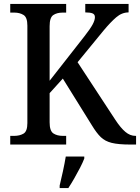

<svg xmlns="http://www.w3.org/2000/svg" viewBox="-20 -734 711 975"><path d="M32 0V-44H52Q80 -44 99.5 -55.5Q119 -67 119 -109V-604Q119 -646 99.5 -658Q80 -670 53 -670H32V-714H316V-670H298Q269 -670 250.5 -657.5Q232 -645 232 -601V-324L409 -550Q438 -587 450 -609Q462 -631 462 -647Q462 -661 450 -666Q438 -671 413 -671V-714H633V-671Q599 -671 570 -646Q541 -621 506 -579L374 -418L566 -125Q593 -84 617 -64Q641 -44 668 -44H671V0H642Q581 0 547 -8.5Q513 -17 491.5 -38Q470 -59 447 -97L299 -335L232 -261V-113Q232 -69 251 -56.5Q270 -44 299 -44H316V0ZM283 208Q291 175 299.5 136Q308 97 314 61H408V71Q400 92 386 119Q372 146 356.5 173Q341 200 327 221H283Z"/></svg>

Font: Noto Serif Tamil SemiCondensed Medium
Style: Italic
Weight: 500
Width: 4
Italic angle: -12°
Designer: Indian Type Foundry, Tom Grace, and the Monotype Design Team
Foundry: Monotype Imaging Inc.
Version: Version 2.003; ttfautohint (v1.8.4.7-5d5b)